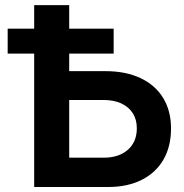

<svg xmlns="http://www.w3.org/2000/svg" viewBox="-20 -748 734 768"><path d="M208.5 -463.4H401.9Q483.4 -463.4 542.2 -435.5Q601.1 -407.7 632.6 -356.2Q664.1 -304.7 664.1 -233.9Q664.1 -162.1 633.8 -109.6Q603.5 -57.1 546.9 -28.6Q490.2 0 412.1 0H116.7V-727.5H256.8V-117.2H394Q455.6 -117.2 491.5 -148.9Q527.3 -180.7 527.3 -234.9Q527.3 -270 511 -295.4Q494.6 -320.8 464.8 -334.5Q435.1 -348.1 394 -348.1H208.5ZM10.7 -533.7V-633.3H434.6V-533.7Z"/></svg>

Font: Inter Cardless Display
Style: Bold
Weight: 700
Designer: Rasmus Andersson
Foundry: rsms
Version: Version 4.001;git-9221beed3